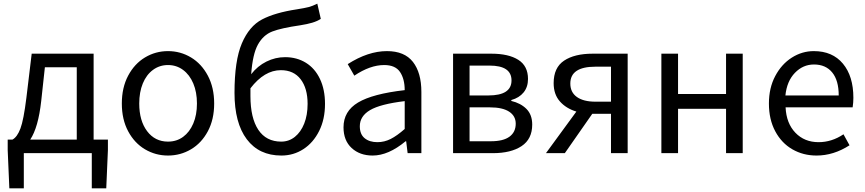

<svg xmlns="http://www.w3.org/2000/svg" viewBox="-20 -836 4720 1048"><path d="M569 -17 560 192H481V0H110V192H31L22 -17V-74H48Q74 -88 91.5 -134.5Q109 -181 124 -302L153 -543H491V-74H569ZM145 -74H399V-469H225L205 -285Q189 -140 145 -74Z M645 -271Q645 -358 679.5 -423Q714 -488 771.5 -522.5Q829 -557 897 -557Q965 -557 1022.5 -522.5Q1080 -488 1114.5 -423Q1149 -358 1149 -271Q1149 -184 1114.5 -119.5Q1080 -55 1022.5 -21Q965 13 897 13Q829 13 771.5 -21Q714 -55 679.5 -119.5Q645 -184 645 -271ZM1055 -271Q1055 -333 1035 -380.5Q1015 -428 979 -454.5Q943 -481 897 -481Q851 -481 815 -454.5Q779 -428 759.5 -380.5Q740 -333 740 -271Q740 -177 783 -120Q826 -63 897 -63Q944 -63 979.5 -89Q1015 -115 1035 -162Q1055 -209 1055 -271Z M1619 -698Q1515 -683 1466 -664Q1417 -645 1388 -593Q1359 -541 1351 -431Q1386 -476 1434.5 -500Q1483 -524 1536 -524Q1600 -524 1649.5 -493.5Q1699 -463 1726.5 -405Q1754 -347 1754 -269Q1754 -185 1722 -121Q1690 -57 1636 -22Q1582 13 1516 13Q1394 13 1327 -76Q1260 -165 1260 -329Q1260 -505 1300 -599Q1340 -693 1410.5 -730Q1481 -767 1600 -785Q1644 -792 1665 -797.5Q1686 -803 1712 -816L1731 -733Q1711 -720 1684 -712Q1657 -704 1619 -698ZM1659 -269Q1659 -354 1621 -403.5Q1583 -453 1513 -453Q1423 -453 1347 -354V-312Q1347 -192 1390 -127.5Q1433 -63 1515 -63Q1557 -63 1589.5 -89Q1622 -115 1640.5 -161.5Q1659 -208 1659 -269Z M1855 -141Q1855 -229 1934.5 -276.5Q2014 -324 2189 -344Q2189 -405 2163.5 -443Q2138 -481 2077 -481Q2000 -481 1914 -423L1878 -486Q1989 -557 2092 -557Q2188 -557 2234 -498Q2280 -439 2280 -334V0H2205L2197 -65H2194Q2100 13 2014 13Q1944 13 1899.5 -28Q1855 -69 1855 -141ZM2189 -132V-284Q2056 -268 2000 -235Q1944 -202 1944 -147Q1944 -103 1970.5 -81.5Q1997 -60 2040 -60Q2078 -60 2112.5 -77.5Q2147 -95 2189 -132Z M2662 -543Q2756 -543 2809 -509.5Q2862 -476 2862 -405Q2862 -361 2838 -331.5Q2814 -302 2771 -290V-285Q2822 -273 2853.5 -241.5Q2885 -210 2885 -156Q2885 -77 2827 -38.5Q2769 0 2670 0H2453V-543ZM2772 -397Q2772 -478 2652 -478H2543V-315H2646Q2772 -315 2772 -397ZM2795 -161Q2795 -203 2759 -226.5Q2723 -250 2654 -250H2543V-65H2660Q2727 -65 2761 -90Q2795 -115 2795 -161Z M3406 0H3315V-215H3213L3063 0H2960L3126 -227Q3070 -244 3036 -282.5Q3002 -321 3002 -382Q3002 -467 3059 -505Q3116 -543 3215 -543H3406ZM3230 -472Q3093 -472 3093 -380Q3093 -332 3129 -306.5Q3165 -281 3230 -281H3315V-472Z M3590 -543H3681V-323H3943V-543H4034V0H3943V-242H3681V0H3590Z M4177 -271Q4177 -356 4211.5 -421Q4246 -486 4302 -521.5Q4358 -557 4422 -557Q4524 -557 4581 -488.5Q4638 -420 4638 -302Q4638 -276 4634 -250H4268Q4272 -163 4321.5 -111.5Q4371 -60 4448 -60Q4520 -60 4584 -103L4617 -43Q4530 13 4437 13Q4364 13 4305 -21Q4246 -55 4211.5 -119.5Q4177 -184 4177 -271ZM4423 -484Q4363 -484 4319 -438.5Q4275 -393 4267 -315H4558Q4558 -397 4522.5 -440.5Q4487 -484 4423 -484Z"/></svg>

Font: Noto Sans SC
Style: Regular
Weight: 400
Designer: Ryoko NISHIZUKA ____ (kana & ideographs); Paul D. Hunt (Latin, Greek & Cyrillic); Wenlong ZHANG ___ (bopomofo); Sandoll 
Foundry: Adobe Systems Incorporated
Version: Version 1.004